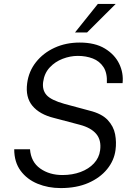

<svg xmlns="http://www.w3.org/2000/svg" viewBox="-20 -949 686 979"><path d="M289.5 10Q225.5 10 171.5 -12.2Q117.5 -34.5 85 -78.5Q52.5 -122.5 52.5 -188H133Q138 -123 185 -89.8Q232 -56.5 298.5 -56.5Q349 -56.5 390.8 -72Q432.5 -87.5 459 -116Q485.5 -144.5 490.5 -182.5Q497.5 -234 471 -265.8Q444.5 -297.5 388 -312.5L255.5 -347.5Q182 -365.5 145.5 -409.2Q109 -453 118.5 -524.5Q126.5 -585.5 163.5 -632.2Q200.5 -679 258.2 -705.5Q316 -732 386.5 -732Q464.5 -732 514.8 -701.5Q565 -671 587.8 -623.8Q610.5 -576.5 605 -525H525Q527.5 -577 507.5 -607.2Q487.5 -637.5 453 -650.8Q418.5 -664 377 -664Q338 -664 299.5 -649.2Q261 -634.5 233.5 -605Q206 -575.5 200 -531Q194.5 -490 217.5 -464.2Q240.5 -438.5 308 -419.5L436 -385Q499 -369.5 529.2 -337Q559.5 -304.5 567 -264.2Q574.5 -224 569 -184Q562 -130.5 526.2 -86.5Q490.5 -42.5 430.5 -16.2Q370.5 10 289.5 10ZM479 -929H570L424 -783.5H362.5Z"/></svg>

Font: Public Sans Light
Style: Italic
Weight: 300
Italic angle: -8°
Designer: The Public Sans project authors (U.S. Web Design System). Libre Franklin designed by Pablo Impallari and Rodrigo Fuenzal
Version: Version 1.007; ttfautohint (v1.8.1) -l 8 -r 50 -G 200 -x 14 